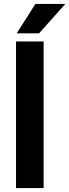

<svg xmlns="http://www.w3.org/2000/svg" viewBox="-20 -962 354 982"><path d="M203.1 -750V0H62V-750ZM65.4 -791.5 161.1 -941.9H314L179.7 -791.5Z"/></svg>

Font: Vazirmatn RD UI
Style: Bold
Weight: 700
Designer: Saber Rastikerdar
Foundry: Saber Rastikerdar
Version: Version 33.003